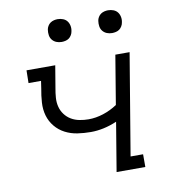

<svg xmlns="http://www.w3.org/2000/svg" viewBox="-81 -792 763 862"><g transform="rotate(-10 300.0 -361.0)"><path d="M381 0 418 -223Q388 -210 358 -203.5Q328 -197 299 -197Q268 -197 238 -201.5Q208 -206 182 -219.5Q156 -233 137.5 -255.5Q119 -278 111 -306Q103 -334 105 -365.5Q107 -397 113 -428L118 -462H61L62 -520H193L176 -418Q172 -397 170.5 -375.5Q169 -354 174 -334.5Q179 -315 191 -299Q203 -283 220 -273Q237 -263 257.5 -259Q278 -255 299 -255Q332 -255 366 -266Q400 -277 430 -297L467 -520H532L455 -58H512V0ZM470 -618Q457 -618 446 -622.5Q435 -627 427.5 -636Q420 -645 418 -657.5Q416 -670 418 -683Q419 -691 424 -699.5Q429 -708 436.5 -713Q444 -718 452.5 -720Q461 -722 469 -722Q482 -722 493.5 -717.5Q505 -713 512 -704Q519 -695 521.5 -682.5Q524 -670 521 -657Q520 -649 515 -640.5Q510 -632 503 -627Q496 -622 487 -620Q478 -618 470 -618ZM240 -618Q227 -618 216 -622.5Q205 -627 197.5 -636Q190 -645 188 -657.5Q186 -670 188 -683Q189 -691 194 -699.5Q199 -708 206.5 -713Q214 -718 222.5 -720Q231 -722 239 -722Q252 -722 263.5 -717.5Q275 -713 282 -704Q289 -695 291.5 -682.5Q294 -670 291 -657Q290 -649 285 -640.5Q280 -632 273 -627Q266 -622 257 -620Q248 -618 240 -618Z"/></g></svg>

Font: Iosevka HT Light Extended
Style: Italic
Weight: 300
Width: 7
Italic angle: -9°
Monospace: yes
Designer: Belleve Invis
Foundry: Belleve Invis
Version: Version 32.3.0; ttfautohint (v1.8.4)